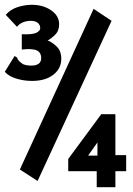

<svg xmlns="http://www.w3.org/2000/svg" viewBox="-34 -712 554 802"><path d="M100 -374Q66 -374 34.5 -383.5Q3 -393 -14 -412L22 -470L27 -478L37 -472Q39 -465 44 -459Q49 -453 62 -444Q77 -438 96 -438Q138 -438 138 -469Q138 -493 119.5 -501.5Q101 -510 57 -505V-569Q101 -567 117.5 -575Q134 -583 134 -594Q134 -608 124 -616.5Q114 -625 94 -625Q78 -625 62.5 -619Q47 -613 37 -600L-10 -650Q10 -673 40 -682.5Q70 -692 99 -692Q146 -692 179.5 -669Q213 -646 213 -611Q213 -583 196 -566.5Q179 -550 165 -543Q182 -537 202 -518.5Q222 -500 222 -466Q222 -426 189 -400Q156 -374 100 -374ZM123 44 49 -4 357 -675 432 -625ZM370 3H251V-48L389 -235H448V-64H493V3H448V70H370ZM373 -62V-117L334 -62Z"/></svg>

Font: Inconsolata Black
Style: Regular
Weight: 900
Monospace: yes
Designer: Raph Levien, Cyreal, Brenton Simpson
Foundry: Raph Levien, Cyreal, Google
Version: Version 3.001; ttfautohint (v1.8.2.53-6de2)